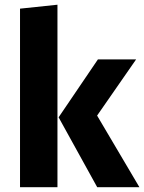

<svg xmlns="http://www.w3.org/2000/svg" viewBox="-20 -778 599 798"><path d="M545.8 -531.2 383.6 -297.6 559.4 0H384L223.6 -290.4L387 -531.2ZM218.8 -758.4V0H63.2V-742Z"/></svg>

Font: Firava
Style: Regular
Weight: 400
Designer: Carrois Corporate & Edenspiekermann AG
Foundry: Greg Finn Gibson
Version: Version 5.000